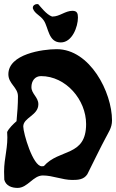

<svg xmlns="http://www.w3.org/2000/svg" viewBox="-48 -874 569 941"><path d="M113 -837V-833C123 -805 148 -801 167 -773C190 -738 189 -666 250 -666C306 -666 334 -743 334 -788C334 -808 330 -821 307 -821C272 -821 244 -793 210 -793H207C180 -802 150 -842 140 -853C139 -854 134 -854 133 -854C124 -854 113 -847 113 -837ZM66 -254C66 -298 140 -308 140 -363C140 -398 106 -414 106 -447C106 -477 123 -501 153 -501C275 -501 374 -385 374 -266C374 -105 242 -146 167 -60C165 -60 158 -59 157 -59C113 -59 66 -222 66 -254ZM-27 7C-19 37 10 47 38 47C88 47 114 -14 162 -14C211 -14 257 8 307 8C335 8 363 6 380 -20C393 -46 453 -168 467 -193C483 -225 501 -247 501 -284C501 -422 393 -633 230 -633C160 -633 -7 -609 -7 -510C-7 -463 40 -446 40 -402C40 -361 37 -322 33 -280C18 -267 -4 -246 -13 -227C-7 -154 -28 -102 -28 -33C-28 -27 -27 1 -27 7Z"/></svg>

Font: Charger
Style: Overspray
Weight: 400
Designer: Jasper
Foundry: Cannot Into Space Fonts
Version: Version 0.980